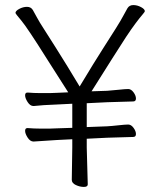

<svg xmlns="http://www.w3.org/2000/svg" viewBox="-20 -728 640 757"><path d="M90 -363Q114 -361 138 -361H177Q191 -361 204 -362L249 -364Q200 -441 168 -491Q87 -620 64 -647Q41 -674 41 -677Q41 -685 56 -693Q71 -701 86.5 -701Q102 -701 109.5 -688.5Q117 -676 125.5 -659.5Q134 -643 155.5 -610Q177 -577 200 -540Q223 -503 245.5 -467Q268 -431 294 -387Q353 -485 384.5 -534Q416 -583 437 -616.5Q458 -650 466.5 -666.5Q475 -683 482.5 -695.5Q490 -708 505.5 -708Q521 -708 536 -700Q551 -692 551 -684Q551 -681 541 -669.5Q531 -658 514.5 -636Q498 -614 476.5 -581.5Q455 -549 423 -498Q391 -447 341 -368L402 -370Q419 -371 446.5 -374Q474 -377 485.5 -377Q497 -377 506.5 -364Q516 -351 516 -339.5Q516 -328 505 -328L403 -325L322 -321V-227L402 -230Q420 -231 447 -234Q474 -237 485.5 -237Q497 -237 506.5 -224Q516 -211 516 -199.5Q516 -188 505 -188L403 -185L322 -181V-146L326 -1Q326 9 310.5 9Q295 9 279 1.5Q263 -6 263 -19L265 -147V-179L205 -176L113 -170H112Q99 -170 89 -185.5Q79 -201 79 -212Q79 -223 88 -223H90Q114 -221 138 -221H177Q191 -221 204 -222L265 -224V-319L205 -316Q148 -314 113 -310H112Q99 -310 89 -325.5Q79 -341 79 -352Q79 -363 88 -363Z"/></svg>

Font: LXGW WenKai Lite Light
Style: Regular
Weight: 300
Designer: LXGW / Fontworks Inc.
Foundry: LXGW / Fontworks Inc.
Version: Version 1.511; March 25, 2025